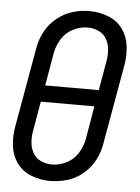

<svg xmlns="http://www.w3.org/2000/svg" viewBox="-53 -785 607 835"><g transform="rotate(5 250.0 -367.5)"><path d="M197 8Q155 8 115.5 -7Q76 -22 52 -55Q28 -88 23 -130.5Q18 -173 26 -216L87 -561Q93 -598 111 -633Q129 -668 160.5 -694Q192 -720 228.5 -731.5Q265 -743 303 -743H304Q346 -743 385.5 -728Q425 -713 449 -680Q473 -647 478 -604.5Q483 -562 475 -519L414 -174Q408 -136 390 -101.5Q372 -67 340.5 -40.5Q309 -14 271.5 -3Q234 8 197 8ZM198 -64Q231 -64 262 -79.5Q293 -95 311.5 -124.5Q330 -154 336 -186L361 -332H127L105 -204Q100 -178 102 -152.5Q104 -127 116 -106Q128 -85 150 -74.5Q172 -64 198 -64ZM140 -404H374L396 -531Q401 -557 399 -582.5Q397 -608 385 -629Q373 -650 350.5 -660.5Q328 -671 303 -671Q270 -671 239 -655.5Q208 -640 189.5 -610.5Q171 -581 165 -549Z"/></g></svg>

Font: Iosevka SS08
Style: Italic
Weight: 400
Italic angle: -10°
Monospace: yes
Designer: Belleve Invis
Foundry: Belleve Invis
Version: 2.1.0; ttfautohint (v1.8.2)